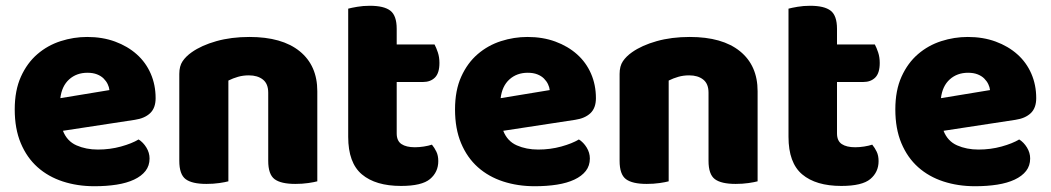

<svg xmlns="http://www.w3.org/2000/svg" viewBox="-20 -629 3639 665"><path d="M198 -176Q212 -140 245 -125.5Q278 -111 319 -111Q361 -111 399 -121.5Q437 -132 460 -146Q476 -136 487 -118Q498 -100 498 -80Q498 -55 484 -37Q470 -19 444.5 -7Q419 5 384 10.5Q349 16 307 16Q248 16 197.5 -0.5Q147 -17 110 -50Q73 -83 52 -133Q31 -183 31 -250Q31 -316 52.5 -363.5Q74 -411 109.5 -441.5Q145 -472 190 -486.5Q235 -501 282 -501Q335 -501 378.5 -485Q422 -469 453.5 -441Q485 -413 502 -374Q519 -335 519 -289Q519 -255 500 -237Q481 -219 447 -214ZM283 -377Q245 -377 219.5 -354Q194 -331 189 -289L359 -317Q358 -327 353 -337.5Q348 -348 339 -357Q330 -366 316 -371.5Q302 -377 283 -377Z M1079 -1Q1068 2 1047.5 5Q1027 8 1003 8Q953 8 931 -8.5Q909 -25 909 -72V-308Q909 -339 890.5 -353.5Q872 -368 842 -368Q822 -368 804.5 -363Q787 -358 771 -350V-1Q760 2 739.5 5Q719 8 695 8Q645 8 623 -8.5Q601 -25 601 -72V-373Q601 -400 612.5 -417Q624 -434 644 -448Q678 -472 729.5 -486.5Q781 -501 844 -501Q957 -501 1018 -451.5Q1079 -402 1079 -313Z M1369 15Q1281 15 1233.5 -25Q1186 -65 1186 -155V-599Q1197 -602 1217.5 -605.5Q1238 -609 1261 -609Q1310 -609 1332 -592Q1354 -575 1354 -529V-475H1485Q1491 -464 1496.5 -447.5Q1502 -431 1502 -411Q1502 -376 1486.5 -360.5Q1471 -345 1445 -345H1354V-167Q1354 -141 1370.5 -130Q1387 -119 1417 -119Q1432 -119 1448 -121.5Q1464 -124 1476 -128Q1485 -117 1491.5 -103.5Q1498 -90 1498 -71Q1498 -33 1469.5 -9Q1441 15 1369 15Z M1723 -176Q1737 -140 1770 -125.5Q1803 -111 1844 -111Q1886 -111 1924 -121.5Q1962 -132 1985 -146Q2001 -136 2012 -118Q2023 -100 2023 -80Q2023 -55 2009 -37Q1995 -19 1969.5 -7Q1944 5 1909 10.5Q1874 16 1832 16Q1773 16 1722.5 -0.5Q1672 -17 1635 -50Q1598 -83 1577 -133Q1556 -183 1556 -250Q1556 -316 1577.5 -363.5Q1599 -411 1634.5 -441.5Q1670 -472 1715 -486.5Q1760 -501 1807 -501Q1860 -501 1903.5 -485Q1947 -469 1978.5 -441Q2010 -413 2027 -374Q2044 -335 2044 -289Q2044 -255 2025 -237Q2006 -219 1972 -214ZM1808 -377Q1770 -377 1744.5 -354Q1719 -331 1714 -289L1884 -317Q1883 -327 1878 -337.5Q1873 -348 1864 -357Q1855 -366 1841 -371.5Q1827 -377 1808 -377Z M2604 -1Q2593 2 2572.5 5Q2552 8 2528 8Q2478 8 2456 -8.5Q2434 -25 2434 -72V-308Q2434 -339 2415.5 -353.5Q2397 -368 2367 -368Q2347 -368 2329.5 -363Q2312 -358 2296 -350V-1Q2285 2 2264.5 5Q2244 8 2220 8Q2170 8 2148 -8.5Q2126 -25 2126 -72V-373Q2126 -400 2137.5 -417Q2149 -434 2169 -448Q2203 -472 2254.5 -486.5Q2306 -501 2369 -501Q2482 -501 2543 -451.5Q2604 -402 2604 -313Z M2894 15Q2806 15 2758.5 -25Q2711 -65 2711 -155V-599Q2722 -602 2742.5 -605.5Q2763 -609 2786 -609Q2835 -609 2857 -592Q2879 -575 2879 -529V-475H3010Q3016 -464 3021.5 -447.5Q3027 -431 3027 -411Q3027 -376 3011.5 -360.5Q2996 -345 2970 -345H2879V-167Q2879 -141 2895.5 -130Q2912 -119 2942 -119Q2957 -119 2973 -121.5Q2989 -124 3001 -128Q3010 -117 3016.5 -103.5Q3023 -90 3023 -71Q3023 -33 2994.5 -9Q2966 15 2894 15Z M3248 -176Q3262 -140 3295 -125.5Q3328 -111 3369 -111Q3411 -111 3449 -121.5Q3487 -132 3510 -146Q3526 -136 3537 -118Q3548 -100 3548 -80Q3548 -55 3534 -37Q3520 -19 3494.5 -7Q3469 5 3434 10.5Q3399 16 3357 16Q3298 16 3247.5 -0.5Q3197 -17 3160 -50Q3123 -83 3102 -133Q3081 -183 3081 -250Q3081 -316 3102.5 -363.5Q3124 -411 3159.5 -441.5Q3195 -472 3240 -486.5Q3285 -501 3332 -501Q3385 -501 3428.5 -485Q3472 -469 3503.5 -441Q3535 -413 3552 -374Q3569 -335 3569 -289Q3569 -255 3550 -237Q3531 -219 3497 -214ZM3333 -377Q3295 -377 3269.5 -354Q3244 -331 3239 -289L3409 -317Q3408 -327 3403 -337.5Q3398 -348 3389 -357Q3380 -366 3366 -371.5Q3352 -377 3333 -377Z"/></svg>

Font: Baloo Tammudu 2 ExtraBold
Style: Regular
Weight: 800
Designer: Maithili Shingre, Omkar Shende and Ek Type
Foundry: Ek Type
Version: Version 1.640;hotconv 1.0.111;makeotfexe 2.5.65597; ttfautoh